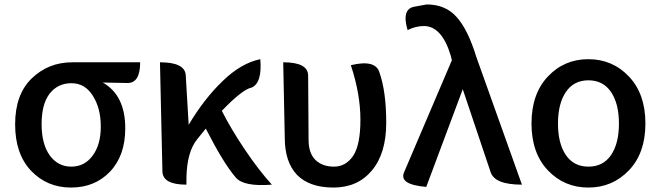

<svg xmlns="http://www.w3.org/2000/svg" viewBox="-20 -830 2969 863"><path d="M120 -62Q48 -138 48 -271Q48 -405 122 -477Q197 -550 305 -550H610Q610 -454 550 -457L442 -459Q543 -402 543 -253Q543 -130 474 -58Q406 13 299 13Q192 13 120 -62ZM204 -131Q241 -81 300 -81Q360 -81 396 -130Q433 -179 433 -261Q433 -344 397 -400Q362 -456 301 -456Q240 -456 203 -409Q167 -362 167 -272Q167 -182 204 -131Z M818 0Q711 0 710 -60L699 -550Q813 -550 815 -490L828 -269Q897 -385 980 -465Q1063 -546 1150 -564Q1159 -456 1110 -436Q1071 -429 977 -332Q1019 -249 1081 -157Q1143 -65 1202 0Q1074 10 1039 -33Q984 -97 905 -252Q902 -248 888 -231Q875 -215 867 -205Q820 -148 818 -30V0Z M1253 -550Q1365 -550 1365 -490L1367 -202Q1367 -141 1398 -111Q1429 -81 1481 -81Q1534 -81 1567 -129Q1600 -178 1600 -292Q1600 -407 1557 -537Q1669 -564 1686 -503Q1716 -417 1716 -278Q1716 -140 1651 -63Q1587 13 1479 13Q1371 13 1315 -44Q1260 -102 1260 -210L1253 -550Z M1896 10Q1773 0 1796 -55L2011 -559L2006 -580Q1966 -713 1885 -713Q1850 -713 1812 -695Q1784 -790 1843 -800L1898 -810Q1982 -810 2032 -754Q2083 -698 2121 -574L2326 0Q2203 0 2185 -57L2060 -429Z M2881 -275Q2881 -142 2807 -64.5Q2733 13 2624.5 13Q2516 13 2442.5 -64.5Q2369 -142 2369 -275Q2369 -408 2442.5 -486Q2516 -564 2624.5 -564Q2733 -564 2807 -486Q2881 -408 2881 -275ZM2523.5 -133Q2559 -81 2625 -81Q2691 -81 2726.5 -133Q2762 -185 2762 -274.5Q2762 -364 2726.5 -416.5Q2691 -469 2625 -469Q2559 -469 2523.5 -416.5Q2488 -364 2488 -274.5Q2488 -185 2523.5 -133Z"/></svg>

Font: Swei Half Moon CJK TC
Style: Medium
Weight: 500
Version: Version 2.125